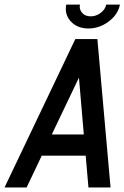

<svg xmlns="http://www.w3.org/2000/svg" viewBox="-20 -829 550 849"><path d="M209 -234.4H350.6L329.1 -485.8ZM410.6 -656.2 468.8 0H371.1L358.9 -140.6H164.6L97.7 0H0L313 -656.2ZM371.1 -703.1Q321.8 -703.1 293 -734.4Q271 -758.3 271 -789.6Q271 -798.8 272.9 -808.6H333.5Q332.5 -803.7 332.5 -798.8Q332.5 -783.7 345 -770.3Q357.4 -756.8 381.3 -756.8Q405.3 -756.8 425.3 -772Q445.3 -787.1 449.7 -808.6H510.3Q502 -765.1 460.9 -734.1Q419.9 -703.1 371.1 -703.1Z"/></svg>

Font: Lambda
Style: Italic
Weight: 400
Italic angle: -11°
Designer: GGBotNet
Version: 0.22